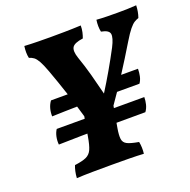

<svg xmlns="http://www.w3.org/2000/svg" viewBox="-122 -798 912 921"><g transform="rotate(-20 334.0 -338.0)"><path d="M117 3Q118 -15 121.5 -31Q125 -47 130 -59Q169 -64 189 -73Q209 -82 218.5 -103Q228 -124 235 -166L252 -264Q214 -396 167 -524Q153 -562 142.5 -580.5Q132 -599 122 -606.5Q112 -614 98 -618Q92 -644 97 -679Q130 -677 169 -676.5Q208 -676 232 -676Q260 -676 301 -676.5Q342 -677 385 -679Q385 -661 381.5 -645.5Q378 -630 373 -617Q328 -611 317.5 -593.5Q307 -576 320 -538Q337 -490 351 -438.5Q365 -387 378 -334Q407 -380 435 -428.5Q463 -477 490 -528Q512 -571 508.5 -591Q505 -611 466 -618Q460 -645 465 -679Q490 -677 518.5 -676.5Q547 -676 572 -676Q598 -676 619 -676.5Q640 -677 668 -679Q667 -646 657 -618Q645 -614 634.5 -607.5Q624 -601 609.5 -583.5Q595 -566 572 -528Q528 -455 486 -390Q444 -325 401 -264L382 -156Q376 -121 378.5 -102Q381 -83 398.5 -74Q416 -65 457 -58Q460 -44 460.5 -28Q461 -12 459 3Q427 1 384.5 0.5Q342 0 296 0Q245 0 198 0.5Q151 1 117 3ZM107 -316Q106 -360 128 -390H312L343 -320Q284 -320 244 -319.5Q204 -319 172.5 -318Q141 -317 107 -316ZM384 -320 434 -390H572Q572 -371 568 -352.5Q564 -334 554 -320ZM91 -178Q89 -197 93 -217Q97 -237 107 -252H554Q554 -234 549.5 -215.5Q545 -197 534 -182Q430 -182 320.5 -181.5Q211 -181 91 -178Z"/></g></svg>

Font: Vollkorn
Style: Bold Italic
Weight: 700
Italic angle: -11°
Designer: Friedrich Althausen
Foundry: Friedrich Althausen
Version: Version 5.000; ttfautohint (v1.8.3)